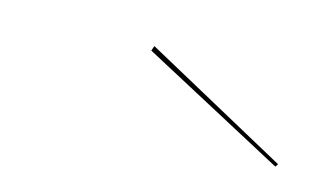

<svg xmlns="http://www.w3.org/2000/svg" viewBox="-29 -790 284 170"><g transform="rotate(10 113.0 -705.0)"><path d="M100.1 -747.6 226.1 -663.6 224.1 -661.1 98.1 -743.2Z"/></g></svg>

Font: Fira Sans Compressed Four
Style: Italic
Weight: 100
Width: 3
Italic angle: -8°
Designer: Carrois Corporate & Edenspiekermann AG
Foundry: Carrois Corporate GbR & Edenspiekermann AG
Version: Version 4.203;PS 004.203;hotconv 1.0.88;makeotf.lib2.5.64775